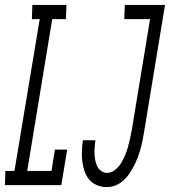

<svg xmlns="http://www.w3.org/2000/svg" viewBox="-44 -755 693 783"><path d="M-24 0 -22 -58H15L118 -677H86L88 -735H227L225 -677H169L67 -58H166L180 -145H230L206 0ZM391 8Q370 8 351 0Q332 -8 319.5 -23Q307 -38 300.5 -57.5Q294 -77 291.5 -98Q289 -119 290 -140.5Q291 -162 294 -183H345Q343 -169 342 -155.5Q341 -142 341.5 -128Q342 -114 344.5 -101Q347 -88 352.5 -76.5Q358 -65 369 -57.5Q380 -50 393 -50Q410 -50 425 -62Q440 -74 449.5 -89.5Q459 -105 466 -121.5Q473 -138 477.5 -154.5Q482 -171 486 -188Q490 -205 493 -222L568 -677H463L465 -735H629L543 -213Q540 -196 536.5 -178.5Q533 -161 528 -144Q523 -127 516.5 -110Q510 -93 501.5 -77Q493 -61 482.5 -45.5Q472 -30 457.5 -17.5Q443 -5 426 1.5Q409 8 391 8Z"/></svg>

Font: Iosevka Slab Light Extended
Style: Italic
Weight: 300
Width: 7
Italic angle: -9°
Monospace: yes
Designer: Belleve Invis
Foundry: Belleve Invis
Version: Version 11.1.0; ttfautohint (v1.8.3)